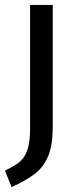

<svg xmlns="http://www.w3.org/2000/svg" viewBox="-29 -547 326 779"><path d="M185 -32Q185 41 167 85Q149 129 114.5 156.5Q80 184 18 212L-9 145Q30 127 51 109.5Q72 92 82.5 60.5Q93 29 93 -26V-527H185Z"/></svg>

Font: Statis Sans
Style: Regular
Weight: 400
Designer: bBox Type GmbH
Foundry: bBox Type GmbH
Version: Version 1.000